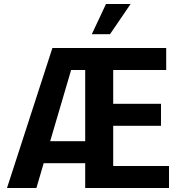

<svg xmlns="http://www.w3.org/2000/svg" viewBox="-20 -940 920 960"><path d="M406 -700H811V-590H546V-421H785V-311H546V-110H825V0H406ZM302 -700H517L516 -590H263ZM205 -234H473L512 -124H166ZM242 -700H368L162 0H15ZM510 -920H633L530 -769H439Z"/></svg>

Font: Moderustic SemiBold
Style: Regular
Weight: 600
Designer: Tural Alisoy
Foundry: TAFT Foundry
Version: Version 2.120